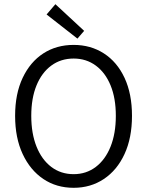

<svg xmlns="http://www.w3.org/2000/svg" viewBox="-20 -883 701 915"><path d="M331 12Q249 12 186.5 -30Q124 -72 88 -149Q52 -226 52 -331Q52 -436 88 -512Q124 -588 186.5 -628.5Q249 -669 331 -669Q412 -669 475 -628.5Q538 -588 573.5 -512Q609 -436 609 -331Q609 -226 573.5 -149Q538 -72 475 -30Q412 12 331 12ZM331 -53Q391 -53 436.5 -87.5Q482 -122 507 -184.5Q532 -247 532 -331Q532 -415 507 -476Q482 -537 436.5 -570.5Q391 -604 331 -604Q270 -604 224.5 -570.5Q179 -537 154 -476Q129 -415 129 -331Q129 -247 154 -184.5Q179 -122 224.5 -87.5Q270 -53 331 -53ZM349 -699 202 -814 244 -863 381 -736Z"/></svg>

Font: Assistant ExtraLight
Style: Regular
Weight: 400
Version: Version 3.000